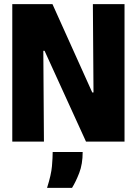

<svg xmlns="http://www.w3.org/2000/svg" viewBox="-20 -680 657 922"><path d="M39 0V-660H232L423 -236H429L426 -660H578V0H393L194 -436H188L191 0ZM206 222Q226 159 229.5 118Q233 77 233 50H377Q377 108 360.5 150.5Q344 193 326 222Z"/></svg>

Font: Bricolage Grotesque 72pt SemiCondensed ExtraBold
Style: Regular
Weight: 800
Width: 4
Designer: Mathieu Triay
Foundry: Atelier Triay
Version: Version 1.001;gftools[0.9.33.dev8+g029e19f]